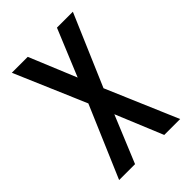

<svg xmlns="http://www.w3.org/2000/svg" viewBox="-215 -617 930 930"><g transform="rotate(-45 250.0 -152.5)"><path d="M150 215H41L198 -153L41 -520H150L250 -278L350 -520H459L302 -153L459 215H350L250 -27Z"/></g></svg>

Font: Iosevka Term Semibold
Style: Regular
Weight: 600
Monospace: yes
Designer: Belleve Invis
Foundry: Belleve Invis
Version: Version 31.4.0